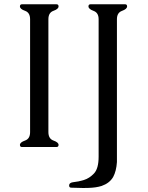

<svg xmlns="http://www.w3.org/2000/svg" viewBox="-20 -706 710 922"><path d="M212.4 -613.8V-71.8Q212.4 -39.6 236.8 -31Q261.2 -22.5 261.2 -10.3Q261.2 0 251 0H85.4Q75.7 0 75.7 -10.3Q75.7 -22.5 100.1 -31Q124.5 -39.6 124.5 -71.3V-613.8Q124.5 -645.5 100.1 -654.1Q75.7 -662.6 75.7 -675.3Q75.7 -685.5 85.9 -685.5H251Q261.2 -685.5 261.2 -675.3Q261.2 -662.6 236.8 -654.1Q212.4 -645.5 212.4 -613.8ZM541.5 -613.8V72.3Q538.6 115.7 523.4 144Q505.9 173.8 467.8 187Q441.4 195.3 405.3 196.3Q393.1 196.8 379.9 196.8Q353.5 196.8 322.3 195.3Q312 195.3 312 185.1Q312 170.4 334.2 168.5Q356.4 166.5 382.8 158.4Q409.2 150.4 431.4 127Q453.6 103.5 453.6 46.4V-613.8Q453.6 -645 429.2 -653.8Q404.8 -662.6 404.8 -675.3Q404.8 -685.5 415 -685.5H580.6Q590.3 -685.5 590.3 -675.3Q590.3 -662.6 565.9 -653.8Q541.5 -645 541.5 -613.8Z"/></svg>

Font: Caudex
Style: Regular
Weight: 400
Version: Version 1.01